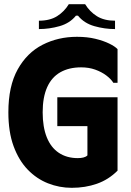

<svg xmlns="http://www.w3.org/2000/svg" viewBox="-20 -887 627 918"><path d="M20 -350Q20 -475 64.5 -555Q109 -635 183.5 -673Q258 -711 348 -711Q397 -711 436 -701.5Q475 -692 502.5 -678.5Q530 -665 542 -652V-491H522Q511 -509 488.5 -526Q466 -543 435.5 -554Q405 -565 368 -565Q310 -565 268.5 -541.5Q227 -518 205.5 -470Q184 -422 184 -350Q184 -280 203.5 -231Q223 -182 261 -156.5Q299 -131 352 -131Q367 -131 379 -134Q391 -137 398 -144V-284H254V-422H542V-71Q499 -28 443.5 -8.5Q388 11 323 11Q264 11 209.5 -10.5Q155 -32 112.5 -76Q70 -120 45 -188Q20 -256 20 -350ZM309 -867H387Q409 -831 443.5 -809.5Q478 -788 530 -788V-748Q480 -748 431 -762Q382 -776 353 -812H343Q314 -776 265 -762Q216 -748 166 -748V-788Q219 -788 253.5 -810Q288 -832 309 -867Z"/></svg>

Font: Phudu
Style: Bold
Weight: 700
Version: Version 1.005;gftools[0.9.23]